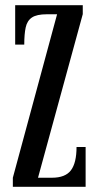

<svg xmlns="http://www.w3.org/2000/svg" viewBox="-20 -720 380 740"><path d="M29.5 0V-35L200 -665H160.5Q121.5 -665 103 -652.5Q84.5 -640 79 -614.2Q73.5 -588.5 73.5 -548H38.5V-700H299V-665.5L126.5 -35H180Q232 -35 253.5 -63.8Q275 -92.5 275 -153.5H310V0Z"/></svg>

Font: Imbue 10pt Medium
Style: Regular
Weight: 500
Designer: Tyler Finck
Foundry: Etcetera Type Company
Version: Version 1.102; ttfautohint (v1.8.3)